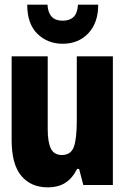

<svg xmlns="http://www.w3.org/2000/svg" viewBox="-20 -795 540 825"><path d="M185 10Q113 10 71.5 -39.5Q30 -89 30 -193V-553H185V-240Q185 -185 198.5 -157Q212 -129 246 -129Q284 -129 297 -163Q310 -197 310 -280V-553H465V0H338L320 -69H311Q292 -30 261.5 -10Q231 10 185 10ZM249 -607Q185 -607 141 -649.5Q97 -692 97 -775H184Q188 -706 249 -706Q279 -706 296 -722Q313 -738 315 -775H402Q402 -697 359.5 -652Q317 -607 249 -607Z"/></svg>

Font: Noto Sans Mono ExtraCondensed Black
Style: Regular
Weight: 900
Width: 2
Designer: Monotype Design Team
Foundry: Monotype Imaging Inc.
Version: Version 2.014